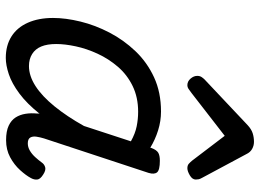

<svg xmlns="http://www.w3.org/2000/svg" viewBox="-137 -743 897 663"><g transform="rotate(90 311.5 -411.5)"><path d="M180 17Q137 17 106 -2.5Q75 -22 58.5 -59Q42 -96 42 -146Q42 -190 54.5 -241Q67 -292 92.5 -341Q118 -390 156.5 -430.5Q195 -471 247 -495Q299 -519 365 -519Q398 -519 430 -509Q462 -499 490 -482L491 -486Q498 -504 507.5 -509.5Q517 -515 535 -515Q567 -515 575 -505.5Q583 -496 577 -476L458 -115Q454 -102 452 -89Q450 -76 455 -67.5Q460 -59 475 -59Q488 -59 500 -66Q512 -73 522.5 -84.5Q533 -96 541 -107Q547 -116 557.5 -119Q568 -122 583 -112Q599 -102 600 -91.5Q601 -81 595 -70Q586 -53 567.5 -32.5Q549 -12 523 2Q497 16 464 16Q433 16 414 7Q395 -2 385.5 -17Q376 -32 373 -51Q370 -70 372 -90Q372 -93 372 -95.5Q372 -98 373 -100Q338 -56 303 -30Q268 -4 236.5 6.5Q205 17 180 17ZM132 -157Q132 -126 140.5 -105.5Q149 -85 166.5 -74Q184 -63 208 -63Q242 -63 277 -85.5Q312 -108 347 -151Q382 -194 415 -253L468 -415Q441 -430 416 -435Q391 -440 366 -440Q316 -440 277 -421Q238 -402 210.5 -370Q183 -338 165.5 -300Q148 -262 140 -224.5Q132 -187 132 -157ZM274 -610Q261 -610 251.5 -621Q242 -632 242 -644Q242 -653 246 -659Q250 -665 254 -669L412 -818Q426 -831 440 -835.5Q454 -840 470 -840Q483 -840 494.5 -833.5Q506 -827 512 -814L594 -661Q598 -654 599 -649Q600 -644 600 -639Q600 -627 585.5 -618.5Q571 -610 561 -610Q551 -610 545.5 -615Q540 -620 535 -626L449 -739L302 -625Q296 -621 289 -615.5Q282 -610 274 -610Z"/></g></svg>

Font: Playwrite MX
Style: Regular
Weight: 400
Designer: Veronika Burian, José Scaglione
Foundry: TypeTogether
Version: Version 1.002